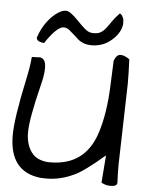

<svg xmlns="http://www.w3.org/2000/svg" viewBox="-55 -829 672 875"><g transform="rotate(5 281.0 -391.0)"><path d="M513.7 -15.6Q513.7 2 483.4 2Q468.8 2 456.5 -2.4Q444.3 -6.8 441.4 -9.8L451.2 -134.8Q361.3 -57.6 320.3 -38.1Q255.9 -5.9 188.5 -5.9Q175.8 -5.9 162.1 -6.8Q19.5 -22.5 19.5 -189.5Q19.5 -265.6 58.6 -448.2Q71.3 -504.9 75.2 -551.8Q78.1 -552.7 87.9 -552.7Q87.9 -552.7 99.6 -552.7Q104.5 -553.7 108.4 -553.7Q139.6 -553.7 139.6 -506.8Q139.6 -474.6 127 -426.8Q87.9 -269.5 87.9 -209Q87.9 -145.5 121.1 -109.4Q142.6 -85.9 188.5 -81.1Q194.3 -81.1 200.2 -81.1Q359.4 -81.1 409.2 -234.4Q438.5 -324.2 443.4 -451.2Q446.3 -509.8 448.2 -567.4Q459 -596.7 477.5 -596.7Q496.1 -596.7 518.6 -580.1Q521.5 -523.4 521.5 -468.8L511.7 -95.7Q511.7 -55.7 513.7 -15.6ZM209 -699.2Q177.7 -699.2 125 -620.1Q119.1 -620.1 106 -624Q92.8 -627.9 89.8 -640.6Q104.5 -687.5 133.8 -723.6Q163.1 -759.8 195.3 -772.5Q203.1 -775.4 212.9 -775.4Q222.7 -775.4 236.8 -765.1Q251 -754.9 268.6 -736.3Q286.1 -717.8 304.7 -701.2Q323.2 -684.6 344.2 -684.6Q365.2 -684.6 377.4 -691.4Q389.6 -698.2 399.9 -710.9Q410.2 -723.6 422.4 -742.2Q434.6 -760.7 457 -784.2Q462.9 -784.2 469.2 -773.9Q475.6 -763.7 476.1 -756.3Q476.6 -749 476.6 -738.3Q476.6 -727.5 469.2 -710Q461.9 -692.4 445.3 -674.8Q402.3 -628.9 341.8 -628.9Q296.9 -628.9 269.5 -659.2Q250 -676.8 236.3 -688Q222.7 -699.2 209 -699.2Z"/></g></svg>

Font: Architects Daughter
Style: Regular
Weight: 400
Designer: Kimberly Geswein
Foundry: Kimberly Geswein
Version: Version 1.002 2010